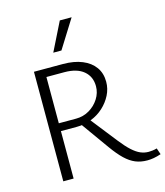

<svg xmlns="http://www.w3.org/2000/svg" viewBox="-131 -1006 960 1114"><g transform="rotate(-15 349.0 -449.0)"><path d="M112 0V-658H286Q353 -658 401.5 -638Q450 -618 476 -581.5Q502 -545 502 -494Q502 -452 483 -414.5Q464 -377 432 -347.5Q400 -318 358 -301.5Q316 -285 270 -285H136V-332H278Q321 -332 357 -353Q393 -374 415.5 -409Q438 -444 438 -484Q438 -542 397.5 -576Q357 -610 281 -610H174V0ZM615 9Q576 9 544.5 -4Q513 -17 482.5 -46Q452 -75 417 -124L289 -303L340 -321L477 -147Q510 -105 536.5 -81Q563 -57 586.5 -47Q610 -37 635 -37Q645 -37 658 -38.5Q671 -40 685 -44L698 -6Q674 2 654 5.5Q634 9 615 9ZM249 -736 334 -907H405L298 -736Z"/></g></svg>

Font: Ysabeau Office Light
Style: Regular
Weight: 300
Designer: Christian Thalmann (Catharsis Fonts)
Version: Version 2.001;gftools[0.9.30]; featfreeze: tnum,lnum,ss02